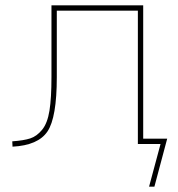

<svg xmlns="http://www.w3.org/2000/svg" viewBox="-20 -540 668 720"><path d="M173 -251V-520H517V-20H607L559 160H539L582 0H517H507H497V-500H193V-251Q193 -99 158 -47Q123 5 27 10L26 -10Q69 -13 93.5 -21Q118 -29 138 -53.5Q158 -78 165.5 -125Q173 -172 173 -251Z"/></svg>

Font: M PLUS 1p Thin
Style: Regular
Weight: 250
Version: Version 1.062